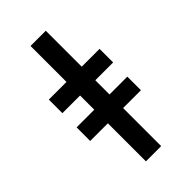

<svg xmlns="http://www.w3.org/2000/svg" viewBox="-236 -831 899 899"><g transform="rotate(-45 213.5 -382.0)"><path d="M263 -764V-526H381V-436H263V-342H381V-252H263V0H162V-252H45V-342H162V-436H45V-526H162V-764Z"/></g></svg>

Font: Avrile Sans Condensed SemiBold
Style: Regular
Weight: 600
Width: 3
Designer: Monotype Design Team
Foundry: Monotype Imaging Inc.
Version: Version 2.001;September 10, 2019;FontCreator 11.5.0.2425 64-